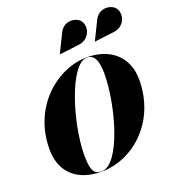

<svg xmlns="http://www.w3.org/2000/svg" viewBox="-179 -1168 1185 1313"><g transform="rotate(-20 413.5 -511.0)"><path d="M738 -859C818 -868.5 846 -952.5 813 -1000.5C786 -1039.5 697 -1052.5 660.5 -978L594 -842.5L594.5 -841.5ZM483 -859C563 -868.5 591 -952.5 558 -1000.5C531 -1039.5 442 -1052.5 405.5 -978L339 -842.5L339.5 -841.5ZM335 10C558 10 790 -182 790 -495C790 -658 678 -760 505 -760C292 -760 50 -568 50 -255C50 -92 152 10 335 10ZM505 -758C559 -758 580 -707 580 -615C580 -383 469 8 335 8C281 8 260 -23 260 -135C260 -367 381 -758 505 -758Z"/></g></svg>

Font: Bodoni* 96pt Fatface
Style: Italic
Weight: 900
Italic angle: -13°
Version: Version 2.3